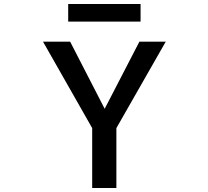

<svg xmlns="http://www.w3.org/2000/svg" viewBox="-20 -940 1040 961"><path d="M321.3 -832V-919.9H683.6V-832ZM503.9 -395.5 677.7 -731.4H809.6L562.5 -298.8V1H441.4V-298.8L195.3 -731.4H331.1Z"/></svg>

Font: Gen Shin Gothic Monospace Medium
Style: Regular
Weight: 500
Designer: [Source Han Sans]
Ryoko NISHIZUKA  (kana & ideographs); Paul D. Hunt (Latin, Greek & Cyrillic); Wenlong ZHANG  (bopomofo
Version: Version 1.002.20150607